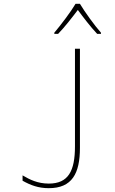

<svg xmlns="http://www.w3.org/2000/svg" viewBox="-20 -969 603 1004"><path d="M264 -798V-792H284C319 -828 359 -880 387 -917C415 -879 453 -829 488 -792H508V-798C475 -835 423 -907 398 -949H375C351 -908 298 -838 264 -798ZM235 15C357 15 398 -62 398 -196V-714H372V-204C372 -74 337 -9 235 -9C177 -9 135 -30 98 -52V-24C139 -1 180 15 235 15Z"/></svg>

Font: Noto Sans Mono SemiCondensed Thin
Style: Regular
Weight: 100
Width: 4
Designer: Monotype Design Team
Foundry: Monotype Imaging Inc.
Version: Version 2.014